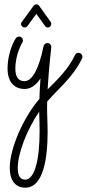

<svg xmlns="http://www.w3.org/2000/svg" viewBox="-20 -406 401 887"><path d="M200 7C206 -99 217 -185 217 -188C217 -199 209 -207 199 -207C190 -207 183 -201 181 -192C160 -88 129 -31 93 -31C63 -31 51 -53 51 -88C51 -160 84 -210 83 -209C85 -212 86 -215 86 -219C86 -229 79 -237 68 -237C62 -237 56 -234 53 -229C53 -230 15 -173 15 -88C15 -30 44 5 94 5C124 5 149 -15 167 -44C165 -16 163 20 162 51C91 133 25 277 25 370C25 427 51 461 97 461C180 461 200 327 200 203C200 152 196 108 198 63C251 2 319 -51 359 -136C360 -138 361 -141 361 -143C361 -153 353 -162 342 -162C335 -162 329 -158 326 -151C296 -87 246 -39 200 7ZM161 110C162 143 163 171 163 199C163 337 139 424 96 424C72 424 62 404 62 370C62 304 103 195 161 110ZM161 -379C158 -383 153 -386 149 -386C143 -386 138 -383 135 -379L81 -305C78 -302 77 -299 77 -295C77 -287 85 -279 94 -279C99 -279 104 -282 107 -286L148 -342L188 -286C191 -281 196 -279 201 -279C210 -279 217 -287 217 -295C217 -298 216 -302 214 -305Z"/></svg>

Font: Sacramento
Style: Regular
Weight: 400
Designer: Astigmatic (AOETI)
Foundry: Astigmatic (AOETI)
Version: Version 1.000